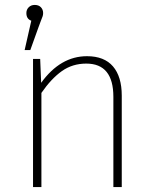

<svg xmlns="http://www.w3.org/2000/svg" viewBox="-20 -759 622 779"><path d="M333 -531Q403 -531 438.5 -489.5Q474 -448 474 -371V0H440V-366Q440 -501 330 -501Q274 -501 231 -470.5Q188 -440 148 -382V0H114V-520H143L147 -423Q225 -531 333 -531ZM155 -706Q155 -699 153 -693Q151 -687 145.5 -673.5Q140 -660 136 -648L103 -556H80L107 -675Q87 -682 87 -706Q87 -720 96.5 -729.5Q106 -739 121 -739Q137 -739 146 -729.5Q155 -720 155 -706Z"/></svg>

Font: FiraSans
Style: Regular
Weight: 200
Designer: Carrois Corporate & Edenspiekermann AG
Foundry: Carrois Corporate GbR & Edenspiekermann AG
Version: Version 3.106;PS 003.106;hotconv 1.0.70;makeotf.lib2.5.58329